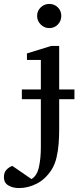

<svg xmlns="http://www.w3.org/2000/svg" viewBox="-99 -728 411 977"><path d="M212.9 -647Q212.9 -621.6 195.3 -603.3Q177.7 -585 151.9 -585Q126.5 -585 108.2 -603.3Q89.8 -621.6 89.8 -647Q89.8 -672.9 108.2 -690.4Q126.5 -708 151.9 -708Q177.7 -708 195.3 -690.4Q212.9 -672.9 212.9 -647ZM279.8 -223.1H202.1V-64Q202.1 -34.2 199.5 2.4Q196.8 39.1 188.5 74.2Q180.2 109.4 163.1 136.2Q132.3 183.6 88.4 206.3Q44.4 229 -2.9 229Q-33.7 229 -56.4 215.6Q-79.1 202.1 -79.1 173.8Q-79.1 148.4 -65.2 134.8Q-51.3 121.1 -36.1 116.2L61 183.1Q88.9 167.5 98.9 123Q108.9 78.6 108.9 21V-223.1H12.2V-272.9H108.9V-422.9H38.1V-456.1L161.1 -494.1H202.1V-272.9H279.8Z"/></svg>

Font: Charis
Style: Regular
Weight: 400
Designer: Walt Agee, Miriam Martin, Annie Olsen, Victor Gaultney, Lorna Priest, Alan Ward, Bob Hallissy, Martin Hosken, Sharon Cor
Foundry: SIL Global
Version: Version 7.000